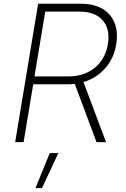

<svg xmlns="http://www.w3.org/2000/svg" viewBox="-20 -747 663 1009"><path d="M59.7 0 180.4 -727.3H404.5Q507.8 -727.3 557.2 -668.3Q606.5 -609.7 590.9 -514.6Q585.2 -478.3 570.7 -446.7Q556.1 -415.1 534.1 -389.6Q512.1 -364 483 -345.2Q453.8 -326.3 418.7 -315.7L537.3 0H487.2L372.9 -306.1Q354.4 -304 334.9 -304H154.5L104 0ZM340.6 -345.5Q380.7 -345.5 415.3 -356.9Q449.9 -368.3 476.9 -389.7Q503.9 -411.2 522 -442.6Q540.1 -474.1 546.9 -514.6Q559.7 -593.8 520.2 -639.6Q480.1 -686.1 396.3 -686.1H217.7L161.2 -345.5ZM241.5 57.5H286.6L200.6 241.5H166.5Z"/></svg>

Font: Inter P Extra Light
Style: Italic
Weight: 200
Italic angle: 9.39999°
Designer: Rasmus Andersson
Foundry: rsms
Version: Version 3.018;git-588b23468